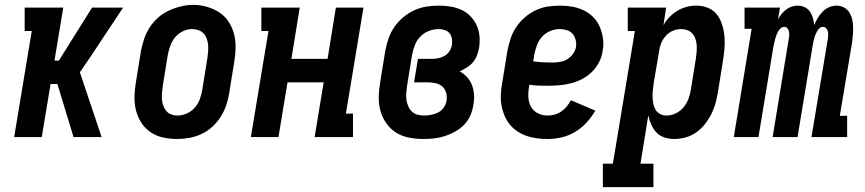

<svg xmlns="http://www.w3.org/2000/svg" viewBox="-20 -561 3540 786"><path d="M38 0 110 -434H81V-530H239L203 -313H221L357 -530H484L350 -328L307 -265L396 0H281L215 -217H187L151 0Z M705 8Q676 8 648 2Q620 -4 597 -19.5Q574 -35 559 -58Q544 -81 537 -108Q530 -135 530.5 -164Q531 -193 536 -222L557 -352Q562 -377 570 -401.5Q578 -426 592.5 -448.5Q607 -471 627.5 -489Q648 -507 672 -518Q696 -529 721 -535Q746 -541 771 -541Q800 -541 827.5 -533Q855 -525 878 -510Q901 -495 916 -472Q931 -449 938 -422Q945 -395 944.5 -366Q944 -337 939 -308L918 -178Q914 -153 905.5 -128.5Q897 -104 882.5 -81.5Q868 -59 848 -41Q828 -23 804 -12Q780 -1 754.5 3.5Q729 8 705 8ZM707 -88Q726 -88 745 -96.5Q764 -105 777.5 -120.5Q791 -136 798 -155Q805 -174 808 -193L829 -323Q831 -337 832 -350.5Q833 -364 832 -377Q831 -390 826.5 -402.5Q822 -415 813.5 -424Q805 -433 792.5 -437.5Q780 -442 766 -442Q747 -442 728.5 -433Q710 -424 697 -408.5Q684 -393 677.5 -374.5Q671 -356 667 -337L646 -207Q644 -193 643 -179.5Q642 -166 643 -153Q644 -140 648.5 -128Q653 -116 661 -106.5Q669 -97 681 -92.5Q693 -88 707 -88Z M1007 0 1079 -434H1050V-530H1207L1173 -320H1321L1355 -530H1468L1396 -96H1425V0H1268L1305 -224H1157L1120 0Z M1714 8Q1684 8 1655 2.5Q1626 -3 1602.5 -17.5Q1579 -32 1562.5 -55Q1546 -78 1538 -105.5Q1530 -133 1530.5 -163Q1531 -193 1536 -222L1557 -352Q1562 -378 1570.5 -403Q1579 -428 1594 -450Q1609 -472 1630.5 -490Q1652 -508 1676 -519Q1700 -530 1726 -534Q1752 -538 1777 -538Q1801 -538 1825 -534Q1849 -530 1869.5 -520.5Q1890 -511 1906 -494.5Q1922 -478 1931.5 -457Q1941 -436 1943 -412Q1945 -388 1941 -364Q1938 -349 1932.5 -334Q1927 -319 1916.5 -306.5Q1906 -294 1891.5 -285Q1877 -276 1862 -269Q1879 -259 1892 -245Q1905 -231 1912 -213Q1919 -195 1920.5 -174Q1922 -153 1918 -133Q1915 -111 1906 -89.5Q1897 -68 1880.5 -51Q1864 -34 1843.5 -22.5Q1823 -11 1801.5 -4Q1780 3 1758 5.5Q1736 8 1714 8ZM1717 -88Q1731 -88 1746 -91Q1761 -94 1774.5 -101Q1788 -108 1797 -121.5Q1806 -135 1808 -149Q1811 -165 1806.5 -181Q1802 -197 1790.5 -207Q1779 -217 1763 -220.5Q1747 -224 1731 -224H1675L1691 -320H1747Q1760 -320 1773.5 -322.5Q1787 -325 1799.5 -332Q1812 -339 1820 -351.5Q1828 -364 1830 -377Q1832 -390 1830 -402.5Q1828 -415 1820.5 -424.5Q1813 -434 1800.5 -438Q1788 -442 1776 -442Q1756 -442 1736 -434.5Q1716 -427 1701 -411.5Q1686 -396 1678.5 -376.5Q1671 -357 1667 -337L1646 -207Q1644 -193 1643 -178.5Q1642 -164 1644 -151Q1646 -138 1651.5 -125.5Q1657 -113 1666.5 -104Q1676 -95 1689 -91.5Q1702 -88 1717 -88Z M2221 8Q2199 8 2176.5 5Q2154 2 2133.5 -5.5Q2113 -13 2095.5 -25Q2078 -37 2065 -54Q2052 -71 2044 -91Q2036 -111 2032.5 -132.5Q2029 -154 2030.5 -177Q2032 -200 2036 -222L2057 -352Q2062 -377 2070 -402Q2078 -427 2092.5 -449Q2107 -471 2127.5 -489Q2148 -507 2172 -518.5Q2196 -530 2221.5 -534Q2247 -538 2272 -538Q2298 -538 2323 -533.5Q2348 -529 2370 -518.5Q2392 -508 2409 -490.5Q2426 -473 2435.5 -450.5Q2445 -428 2448.5 -403Q2452 -378 2447 -352Q2444 -329 2432.5 -306.5Q2421 -284 2403 -266.5Q2385 -249 2363 -237.5Q2341 -226 2317.5 -220Q2294 -214 2270.5 -212Q2247 -210 2224 -210Q2204 -210 2185 -210.5Q2166 -211 2147 -214L2146 -207Q2142 -185 2143 -163.5Q2144 -142 2153.5 -124.5Q2163 -107 2181.5 -97.5Q2200 -88 2221 -88Q2236 -88 2250.5 -92Q2265 -96 2277.5 -104.5Q2290 -113 2300 -125Q2310 -137 2317 -151L2417 -108Q2402 -82 2381 -59Q2360 -36 2333.5 -20.5Q2307 -5 2278.5 1.5Q2250 8 2221 8ZM2241 -305Q2256 -305 2272 -307.5Q2288 -310 2301.5 -318Q2315 -326 2325 -339.5Q2335 -353 2338 -368Q2340 -383 2336.5 -397.5Q2333 -412 2324 -422.5Q2315 -433 2300.5 -437.5Q2286 -442 2271 -442Q2252 -442 2232.5 -434Q2213 -426 2199 -410.5Q2185 -395 2178 -375.5Q2171 -356 2167 -337L2163 -310Q2182 -307 2201.5 -306Q2221 -305 2241 -305Z M2448 205V109H2489L2579 -434H2550V-530H2707L2696 -458Q2706 -476 2721 -491.5Q2736 -507 2754 -517.5Q2772 -528 2791.5 -533Q2811 -538 2831 -538Q2856 -538 2879 -528.5Q2902 -519 2916 -500Q2930 -481 2937 -457.5Q2944 -434 2946 -409Q2948 -384 2945.5 -358.5Q2943 -333 2939 -308L2918 -178Q2914 -155 2907.5 -133Q2901 -111 2890 -90Q2879 -69 2863.5 -50Q2848 -31 2828 -17.5Q2808 -4 2785 2Q2762 8 2740 8Q2719 8 2699.5 1.5Q2680 -5 2667 -19Q2654 -33 2646 -51Q2638 -69 2634 -89L2602 109H2655V205ZM2708 -88Q2728 -88 2746.5 -97Q2765 -106 2778 -121.5Q2791 -137 2798 -155.5Q2805 -174 2808 -193L2829 -323Q2831 -337 2832 -350.5Q2833 -364 2832 -376.5Q2831 -389 2827 -401.5Q2823 -414 2814.5 -423.5Q2806 -433 2794 -437.5Q2782 -442 2769 -442Q2751 -442 2734.5 -435Q2718 -428 2705.5 -414Q2693 -400 2686.5 -383.5Q2680 -367 2678 -350L2656 -220Q2654 -206 2652.5 -192Q2651 -178 2651.5 -164Q2652 -150 2654.5 -136.5Q2657 -123 2663.5 -112Q2670 -101 2682 -94.5Q2694 -88 2708 -88Z M2984 0 3057 -443H3028V-530H3173L3165 -482Q3171 -493 3179.5 -503.5Q3188 -514 3198.5 -522Q3209 -530 3221 -534Q3233 -538 3246 -538Q3246 -538 3246 -538Q3246 -538 3246 -538Q3261 -538 3274.5 -531.5Q3288 -525 3296 -513Q3304 -501 3308 -487Q3312 -473 3313 -458Q3319 -473 3327.5 -487Q3336 -501 3347.5 -513Q3359 -525 3374 -531.5Q3389 -538 3405 -538Q3405 -538 3405 -538Q3405 -538 3405 -538Q3421 -538 3435 -530.5Q3449 -523 3457 -510Q3465 -497 3468.5 -482Q3472 -467 3472.5 -451Q3473 -435 3471.5 -418.5Q3470 -402 3468 -386L3418 -87H3448V0H3302L3369 -402Q3370 -410 3370.5 -418Q3371 -426 3369 -433Q3367 -440 3362 -445.5Q3357 -451 3349 -451Q3341 -451 3334.5 -445Q3328 -439 3324 -431.5Q3320 -424 3317 -416Q3314 -408 3312 -400Q3310 -392 3308.5 -384.5Q3307 -377 3306 -369L3245 0H3143L3209 -402Q3211 -410 3211 -418Q3211 -426 3209.5 -433Q3208 -440 3203 -445.5Q3198 -451 3190 -451Q3182 -451 3175.5 -445Q3169 -439 3165 -431.5Q3161 -424 3158 -416Q3155 -408 3153 -400Q3151 -392 3149.5 -384.5Q3148 -377 3146 -369L3085 0Z"/></svg>

Font: Iosevka Slab
Style: Bold Italic
Weight: 700
Italic angle: -9°
Monospace: yes
Designer: Belleve Invis
Foundry: Belleve Invis
Version: Version 11.1.0; ttfautohint (v1.8.3)